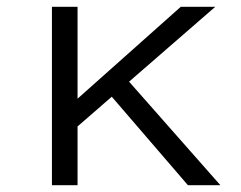

<svg xmlns="http://www.w3.org/2000/svg" viewBox="-20 -542 705 562"><path d="M191 -158 190 -238 509 -522H610ZM132 0V-522H207V0ZM530 0 289 -280 341 -322 625 0Z"/></svg>

Font: Lexend Exa Light
Style: Regular
Weight: 300
Designer: Bonnie Shaver-Troup, Thomas Jockin
Foundry: Lexend
Version: Version 1.007